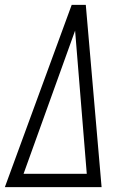

<svg xmlns="http://www.w3.org/2000/svg" viewBox="-27 -770 507 790"><path d="M-7 0 268 -750H326L391 0ZM70 -55H330L282 -644Z"/></svg>

Font: Mohave Light
Style: Italic
Weight: 300
Italic angle: -8°
Designer: Gumpita Rahayu
Foundry: Tokotype
Version: Version 2.003